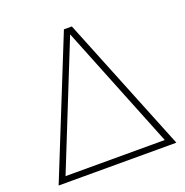

<svg xmlns="http://www.w3.org/2000/svg" viewBox="-132 -860 945 980"><g transform="rotate(-20 341.0 -370.0)"><path d="M362.5 -740 661 0H21.5L319.5 -740ZM340.5 -705 71 -33H610Z"/></g></svg>

Font: Encode Sans Semi Expanded Thin
Style: Regular
Weight: 250
Width: 6
Designer: Multiple Designers
Foundry: Impallari Type
Version: Version 2.000